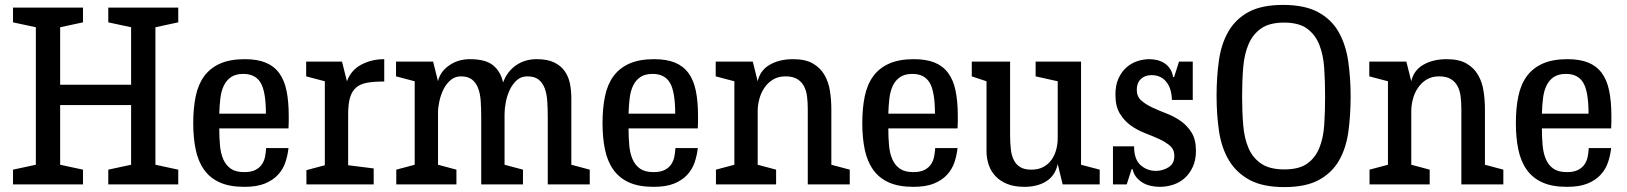

<svg xmlns="http://www.w3.org/2000/svg" viewBox="-20 -751 6625 782"><path d="M706 -660 613 -640V-80L706 -60V0H421V-60L514 -80V-323H225V-80L318 -60V0H33V-60L126 -80V-640L33 -660V-720H318V-660L225 -640V-406H514V-640L421 -660V-720H706Z M975 10Q915 10 875 -8Q835 -26 811 -60Q787 -94 777 -142Q767 -190 767 -250Q767 -310 777 -358.5Q787 -407 811.5 -440.5Q836 -474 876.5 -492Q917 -510 977 -510Q1028 -510 1062 -496Q1096 -482 1117 -453.5Q1138 -425 1147 -381.5Q1156 -338 1156 -279Q1156 -267 1156 -254.5Q1156 -242 1155 -228H873Q873 -191 876 -158.5Q879 -126 889.5 -102Q900 -78 920 -64Q940 -50 975 -50Q1004 -50 1021.5 -59.5Q1039 -69 1048 -83.5Q1057 -98 1060 -115Q1063 -132 1064 -148H1155Q1152 -119 1142.5 -90.5Q1133 -62 1112.5 -39.5Q1092 -17 1059 -3.5Q1026 10 975 10ZM971 -450Q940 -450 921 -437Q902 -424 891.5 -402Q881 -380 877.5 -350.5Q874 -321 873 -288H1063Q1063 -378 1041.5 -414Q1020 -450 971 -450Z M1545 -419Q1503 -419 1475 -414Q1447 -409 1430 -394Q1413 -379 1405.5 -353Q1398 -327 1398 -285V-78L1502 -65V0H1228V-58L1303 -78V-420L1227 -440V-500H1373L1393 -420Q1410 -466 1452 -488Q1494 -510 1545 -510Z M1594 -60 1669 -80V-420L1593 -440V-500H1744L1764 -420Q1772 -458 1808.5 -484Q1845 -510 1894 -510Q1959 -510 1989.5 -484Q2020 -458 2029 -415Q2045 -459 2081 -484.5Q2117 -510 2166 -510Q2210 -510 2237.5 -496.5Q2265 -483 2280.5 -460.5Q2296 -438 2301.5 -409.5Q2307 -381 2307 -351V-80L2382 -60V0H2211V-272Q2211 -308 2209 -338.5Q2207 -369 2198.5 -391.5Q2190 -414 2173.5 -427Q2157 -440 2128 -440Q2102 -440 2084.5 -424Q2067 -408 2056 -384.5Q2045 -361 2040 -334.5Q2035 -308 2035 -286V-80L2110 -60V0H1940V-272Q1940 -308 1938 -338.5Q1936 -369 1927.5 -391.5Q1919 -414 1902.5 -427Q1886 -440 1857 -440Q1833 -440 1815 -424.5Q1797 -409 1786 -386.5Q1775 -364 1769.5 -338.5Q1764 -313 1764 -292V-80L1839 -60V0H1594Z M2642 10Q2582 10 2542 -8Q2502 -26 2478 -60Q2454 -94 2444 -142Q2434 -190 2434 -250Q2434 -310 2444 -358.5Q2454 -407 2478.5 -440.5Q2503 -474 2543.5 -492Q2584 -510 2644 -510Q2695 -510 2729 -496Q2763 -482 2784 -453.5Q2805 -425 2814 -381.5Q2823 -338 2823 -279Q2823 -267 2823 -254.5Q2823 -242 2822 -228H2540Q2540 -191 2543 -158.5Q2546 -126 2556.5 -102Q2567 -78 2587 -64Q2607 -50 2642 -50Q2671 -50 2688.5 -59.5Q2706 -69 2715 -83.5Q2724 -98 2727 -115Q2730 -132 2731 -148H2822Q2819 -119 2809.5 -90.5Q2800 -62 2779.5 -39.5Q2759 -17 2726 -3.5Q2693 10 2642 10ZM2638 -450Q2607 -450 2588 -437Q2569 -424 2558.5 -402Q2548 -380 2544.5 -350.5Q2541 -321 2540 -288H2730Q2730 -378 2708.5 -414Q2687 -450 2638 -450Z M3270 -307Q3270 -334 3267 -358Q3264 -382 3254.5 -400Q3245 -418 3227 -429Q3209 -440 3179 -440Q3150 -440 3128.5 -427Q3107 -414 3093 -393Q3079 -372 3072.5 -347Q3066 -322 3066 -298V-80L3141 -60V0H2896V-60L2971 -80V-420L2895 -440V-500H3046L3066 -420Q3076 -465 3115.5 -487.5Q3155 -510 3210 -510Q3261 -510 3291.5 -492Q3322 -474 3338.5 -445Q3355 -416 3360.5 -379.5Q3366 -343 3366 -306V-80L3441 -60V0H3270Z M3700 10Q3640 10 3600 -8Q3560 -26 3536 -60Q3512 -94 3502 -142Q3492 -190 3492 -250Q3492 -310 3502 -358.5Q3512 -407 3536.5 -440.5Q3561 -474 3601.5 -492Q3642 -510 3702 -510Q3753 -510 3787 -496Q3821 -482 3842 -453.5Q3863 -425 3872 -381.5Q3881 -338 3881 -279Q3881 -267 3881 -254.5Q3881 -242 3880 -228H3598Q3598 -191 3601 -158.5Q3604 -126 3614.5 -102Q3625 -78 3645 -64Q3665 -50 3700 -50Q3729 -50 3746.5 -59.5Q3764 -69 3773 -83.5Q3782 -98 3785 -115Q3788 -132 3789 -148H3880Q3877 -119 3867.5 -90.5Q3858 -62 3837.5 -39.5Q3817 -17 3784 -3.5Q3751 10 3700 10ZM3696 -450Q3665 -450 3646 -437Q3627 -424 3616.5 -402Q3606 -380 3602.5 -350.5Q3599 -321 3598 -288H3788Q3788 -378 3766.5 -414Q3745 -450 3696 -450Z M4152 10Q4112 10 4083 -1.5Q4054 -13 4035 -33Q4016 -53 4007 -79.5Q3998 -106 3998 -136V-420L3938 -440V-500H4094V-202Q4094 -170 4097 -143.5Q4100 -117 4109.5 -98.5Q4119 -80 4136 -70Q4153 -60 4180 -60Q4209 -60 4229.5 -71Q4250 -82 4263 -100.5Q4276 -119 4282 -142Q4288 -165 4288 -189V-420L4198 -440V-500H4383V-80L4459 -60V0H4308L4288 -83Q4278 -36 4242 -13Q4206 10 4152 10Z M4589 -62 4569 0H4513V-155H4599Q4599 -102 4625.5 -78.5Q4652 -55 4688 -55Q4715 -55 4739 -69.5Q4763 -84 4763 -116Q4763 -142 4745 -157.5Q4727 -173 4700.5 -185Q4674 -197 4643 -209Q4612 -221 4585.5 -240Q4559 -259 4541 -288.5Q4523 -318 4523 -365Q4523 -404 4535.5 -431.5Q4548 -459 4568 -476.5Q4588 -494 4612.5 -502Q4637 -510 4661 -510Q4678 -510 4694 -506Q4710 -502 4723.5 -493Q4737 -484 4746 -470Q4755 -456 4758 -437H4762L4782 -500H4838V-344H4753Q4752 -391 4730 -418Q4708 -445 4670 -445Q4643 -445 4626.5 -429Q4610 -413 4610 -386Q4610 -358 4628 -342Q4646 -326 4672.5 -313.5Q4699 -301 4730.5 -289Q4762 -277 4788.5 -258.5Q4815 -240 4833 -211.5Q4851 -183 4851 -137Q4851 -99 4838 -71Q4825 -43 4804.5 -25Q4784 -7 4757.5 1.5Q4731 10 4704 10Q4686 10 4667.5 6Q4649 2 4634 -7Q4619 -16 4608 -29.5Q4597 -43 4593 -62Z M5211 11Q5123 11 5069 -18.5Q5015 -48 4985 -98.5Q4955 -149 4945 -216.5Q4935 -284 4935 -361Q4935 -437 4944.5 -504.5Q4954 -572 4983 -622.5Q5012 -673 5065 -702Q5118 -731 5206 -731Q5294 -731 5348.5 -701.5Q5403 -672 5432 -621Q5461 -570 5471 -502.5Q5481 -435 5481 -359Q5481 -283 5472 -216Q5463 -149 5434.5 -98.5Q5406 -48 5352.5 -18.5Q5299 11 5211 11ZM5211 -61Q5271 -61 5304 -84.5Q5337 -108 5353.5 -148.5Q5370 -189 5373.5 -242.5Q5377 -296 5377 -357Q5377 -418 5373.5 -472.5Q5370 -527 5353.5 -568.5Q5337 -610 5303.5 -634.5Q5270 -659 5210 -659Q5151 -659 5117 -635.5Q5083 -612 5065.5 -571.5Q5048 -531 5043.5 -476.5Q5039 -422 5039 -359Q5039 -296 5043.5 -241.5Q5048 -187 5065.5 -147Q5083 -107 5117.5 -84Q5152 -61 5211 -61Z M5932 -307Q5932 -334 5929 -358Q5926 -382 5916.5 -400Q5907 -418 5889 -429Q5871 -440 5841 -440Q5812 -440 5790.5 -427Q5769 -414 5755 -393Q5741 -372 5734.5 -347Q5728 -322 5728 -298V-80L5803 -60V0H5558V-60L5633 -80V-420L5557 -440V-500H5708L5728 -420Q5738 -465 5777.5 -487.5Q5817 -510 5872 -510Q5923 -510 5953.5 -492Q5984 -474 6000.5 -445Q6017 -416 6022.5 -379.5Q6028 -343 6028 -306V-80L6103 -60V0H5932Z M6362 10Q6302 10 6262 -8Q6222 -26 6198 -60Q6174 -94 6164 -142Q6154 -190 6154 -250Q6154 -310 6164 -358.5Q6174 -407 6198.5 -440.5Q6223 -474 6263.5 -492Q6304 -510 6364 -510Q6415 -510 6449 -496Q6483 -482 6504 -453.5Q6525 -425 6534 -381.5Q6543 -338 6543 -279Q6543 -267 6543 -254.5Q6543 -242 6542 -228H6260Q6260 -191 6263 -158.5Q6266 -126 6276.5 -102Q6287 -78 6307 -64Q6327 -50 6362 -50Q6391 -50 6408.5 -59.5Q6426 -69 6435 -83.5Q6444 -98 6447 -115Q6450 -132 6451 -148H6542Q6539 -119 6529.5 -90.5Q6520 -62 6499.5 -39.5Q6479 -17 6446 -3.5Q6413 10 6362 10ZM6358 -450Q6327 -450 6308 -437Q6289 -424 6278.5 -402Q6268 -380 6264.5 -350.5Q6261 -321 6260 -288H6450Q6450 -378 6428.5 -414Q6407 -450 6358 -450Z"/></svg>

Font: HermeneusOne
Style: Regular
Weight: 400
Designer: Rodrigo Fuenzalida, Pablo Impallari
Foundry: Pablo Impallari, Rodrigo Fuenzalida
Version: Version 1.000; ttfautohint (v0.8) -G 200 -r 50